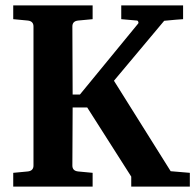

<svg xmlns="http://www.w3.org/2000/svg" viewBox="-20 -691 723 711"><path d="M683 0H466V-37L303 -293H249L248 -78Q248 -58 270 -56L323 -51V0H29V-51L82 -56Q104 -58 104 -78V-593Q104 -613 82 -615L29 -620V-671H323V-620L270 -615Q248 -613 248 -593L249 -341H276L491 -603Q494 -606 492 -610Q491 -615 486 -615L429 -620V-671H658V-620Q639 -619 588 -614L402 -392L612 -57L683 -51Z"/></svg>

Font: Apparatus SIL
Style: Bold
Weight: 700
Version: Version 1.0